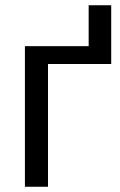

<svg xmlns="http://www.w3.org/2000/svg" viewBox="-20 -712 456 732"><path d="M404 -692V-468H163V0H75V-536H318V-692Z"/></svg>

Font: Advent Sans Logo
Style: Regular
Weight: 400
Designer: Types & Symbols
Foundry: Types & Symbols
Version: Version 1.002